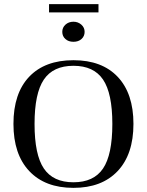

<svg xmlns="http://www.w3.org/2000/svg" viewBox="-20 -898 710 928"><path d="M45 -299Q45 -447 121 -527Q197 -607 335 -607Q473 -607 549 -526.5Q625 -446 625 -299Q625 -152 548.5 -71Q472 10 335 10Q198 10 121.5 -71Q45 -152 45 -299ZM523 -299Q523 -447 478 -513.5Q433 -580 335 -580Q237 -580 192 -513.5Q147 -447 147 -299Q147 -150 192 -83.5Q237 -17 335 -17Q433 -17 478 -83.5Q523 -150 523 -299ZM335 -793Q357 -793 373 -779Q389 -765 389 -744Q389 -723 374 -709.5Q359 -696 335 -696Q311 -696 296 -709.5Q281 -723 281 -744Q281 -765 296.5 -779Q312 -793 335 -793ZM217 -838V-878H456V-838Z"/></svg>

Font: UnnaRegular
Style: Regular
Weight: 400
Designer: Jorge de Buen Unna
Foundry: Omnibus-Type
Version: Version 2.008;hotconv 1.0.109;makeotfexe 2.5.65596